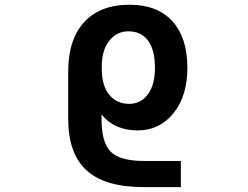

<svg xmlns="http://www.w3.org/2000/svg" viewBox="-20 -554 1040 804"><path d="M628.9 -270.5Q628.9 -345.7 599.6 -384.3Q570.3 -422.9 517.6 -422.9Q468.8 -422.9 437.5 -383.3Q406.2 -343.8 406.2 -276.4V-265.6Q406.2 -195.3 437.5 -157.2Q468.8 -119.1 520.5 -119.1Q569.3 -119.1 599.1 -158.7Q628.9 -198.2 628.9 -270.5ZM737.3 229.5H581.1Q419.9 229.5 342.8 159.7Q265.6 89.8 265.6 -56.6V-253.9Q265.6 -388.7 332.5 -461.4Q399.4 -534.2 522.5 -534.2Q638.7 -534.2 701.7 -465.3Q764.6 -396.5 764.6 -270.5Q764.6 -151.4 706.1 -79.6Q647.5 -7.8 556.6 -7.8Q460 -7.8 405.3 -74.2V-53.7Q405.3 43.9 444.3 82Q483.4 120.1 584 120.1H737.3Z"/></svg>

Font: Gen Shin Gothic Monospace Bold
Style: Bold
Weight: 700
Designer: [Source Han Sans]
Ryoko NISHIZUKA  (kana & ideographs); Paul D. Hunt (Latin, Greek & Cyrillic); Wenlong ZHANG  (bopomofo
Version: Version 1.002.20150607